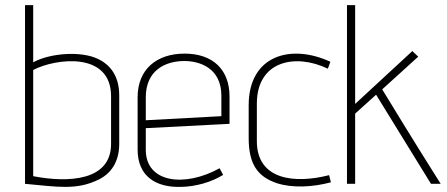

<svg xmlns="http://www.w3.org/2000/svg" viewBox="-20 -720 1749 752"><path d="M447 -346C447 -422 412 -467 362 -490C296 -521 176 -512 110 -476V-700H78V0C203 11 280 27 369 -18C414 -41 447 -85 447 -157ZM415 -156C415 -12 249 -3 110 -30V-446C199 -492 415 -519 415 -343Z M840 -61C703 15 551 -4 551 -133V-218L879 -235V-342C879 -447 814 -510 703 -510C594 -510 519 -449 519 -339V-134C519 -30 590 15 689 12C746 11 807 -6 854 -35ZM847 -265 551 -249V-339C551 -445 628 -481 702 -481C763 -481 847 -453 847 -345Z M1269 -34C1137 0 985 -13 986 -169V-314C986 -482 1137 -512 1264 -451L1274 -478C1119 -550 954 -503 954 -308V-180C954 -79 987 -28 1066 -2C1127 17 1205 13 1276 -6Z M1706 0C1595 -176 1506 -322 1477 -370L1618 -498L1595 -520L1371 -313V-700H1339V0H1371V-275L1453 -349L1668 0Z"/></svg>

Font: Advent Pro
Style: ExtraLight
Weight: 250
Designer: Andreas Kalpakidis
Foundry: Andreas Kalpakidis
Version: Version 2.002 2007